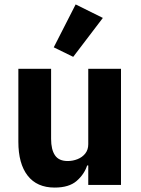

<svg xmlns="http://www.w3.org/2000/svg" viewBox="-20 -836 636 868"><path d="M379 0V-88H374Q361 -48 326.5 -18Q292 12 227 12Q147 12 105 -42Q63 -96 63 -195V-525H211V-208Q211 -160 228.5 -134Q246 -108 286 -108Q309 -108 330.5 -116.5Q352 -125 365.5 -142Q379 -159 379 -184V-525H527V0ZM445 -755 311 -579 223 -622 322 -816Z"/></svg>

Font: IBM Plex Sans
Style: Bold
Weight: 700
Designer: Mike Abbink, Paul van der Laan, Pieter van Rosmalen
Foundry: Bold Monday
Version: Version 3.201